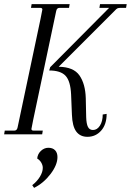

<svg xmlns="http://www.w3.org/2000/svg" viewBox="-31 -650 633 929"><path d="M241 -597 130 -72Q121 -29 121 -26Q121 -18 132 -18H176L173 0H-11L-8 -18H38Q51 -18 54 -33L165 -558Q174 -601 174 -604Q174 -612 163 -612H119L122 -630H306L303 -612H257Q244 -612 241 -597ZM419 -21Q439 -21 452.5 -42Q466 -63 466 -96L485 -99Q485 -48 458.5 -18Q432 12 392 12Q357 12 338 -13.5Q319 -39 317 -95L313 -193Q310 -258 286 -283.5Q262 -309 207 -309L212 -325L497 -612H450L453 -630H582L579 -612H553Q542 -612 537 -609.5Q532 -607 524 -598L253 -327Q325 -326 353.5 -285Q382 -244 384 -175L386 -83Q387 -51 394.5 -36Q402 -21 419 -21ZM149 117Q151 95 167 80Q183 65 203 65Q224 65 235.5 77Q247 89 247 110Q247 148 213.5 192Q180 236 134 259L125 246Q149 227 162.5 204.5Q176 182 176 162Q176 150 169 137.5Q162 125 149 117Z"/></svg>

Font: Arapey
Style: Italic
Weight: 400
Italic angle: -12°
Designer: Eduardo Rodriguez Tunni
Foundry: Eduardo Rodriguez Tunni
Version: Version 3.000